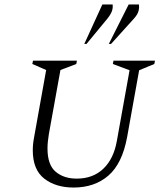

<svg xmlns="http://www.w3.org/2000/svg" viewBox="-20 -832 718 861"><path d="M310 9Q230 9 178.5 -31Q127 -71 127 -158Q127 -186 133 -217L187 -518L125 -545L128 -560H325L322 -545L251 -518L199 -230Q193 -194 193 -166Q193 -93 229.5 -62Q266 -31 324 -31Q397 -31 443.5 -75.5Q490 -120 504 -200L561 -517L486 -545L489 -560H675L672 -545L604 -517L550 -217Q528 -98 466 -44.5Q404 9 310 9ZM358 -635 439 -812H485Q487 -797 482 -782.5Q477 -768 462 -749L368 -635ZM468 -635 557 -812H603Q605 -797 601 -782Q597 -767 581 -749L478 -635Z"/></svg>

Font: Spectral SC Light
Style: Italic
Weight: 300
Italic angle: -10°
Designer: Jean-Baptiste Levee
Foundry: Production Type
Version: Version 2.001